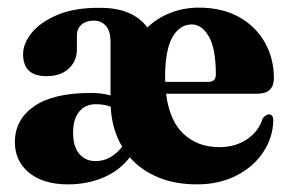

<svg xmlns="http://www.w3.org/2000/svg" viewBox="-20 -473 754 503"><path d="M697.5 -268.5Q697.5 -227.5 654 -227.5H415Q424 -156.5 461 -122Q498 -87.5 554.5 -87.5Q596.5 -87.5 627.2 -108.2Q658 -129 668.5 -163.5Q678 -173.5 684.5 -173.5Q696 -172.5 696 -158Q695 -112 669.2 -73.8Q643.5 -35.5 598.8 -12.8Q554 10 496 10Q438 10 393.5 -8.8Q349 -27.5 320 -61Q294.5 -27 252 -8.5Q209.5 10 158 10Q93.5 10 56.2 -20.5Q19 -51 19 -100.5Q19 -159.5 69.2 -194.5Q119.5 -229.5 218 -229.5Q247.5 -229.5 269.5 -223V-365.5Q269.5 -390.5 257.8 -404.8Q246 -419 225.5 -419Q205 -419 193.2 -408.2Q181.5 -397.5 181.5 -382V-344.5Q181.5 -313 160 -293.2Q138.5 -273.5 101.5 -273.5Q40.5 -273.5 40.5 -331Q40.5 -359.5 63.5 -387.5Q86.5 -415.5 131 -434.2Q175.5 -453 241 -452.5Q327.5 -453 366 -401Q391.5 -425.5 426.2 -439.2Q461 -453 500.5 -453Q561.5 -453 605.5 -428.8Q649.5 -404.5 673.5 -362.5Q697.5 -320.5 697.5 -268.5ZM412.5 -269Q412.5 -263.5 413 -258.5H526.5Q545.5 -258.5 545.5 -278Q545.5 -345.5 527.2 -377.2Q509 -409 482.5 -409Q451 -409 431.8 -375.8Q412.5 -342.5 412.5 -269ZM171.5 -125.5Q171.5 -88.5 187.8 -69.8Q204 -51 229.5 -51Q270 -50.5 300 -88.5Q273 -134 270 -193.5Q252.5 -200 231 -200Q203.5 -200 187.5 -180.5Q171.5 -161 171.5 -125.5Z"/></svg>

Font: Fraunces 144pt S050
Style: Bold
Weight: 700
Version: Version 1.000; ttfautohint (v1.8.3)